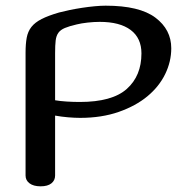

<svg xmlns="http://www.w3.org/2000/svg" viewBox="-20 -646 663 676"><path d="M174 -28Q174 -11 161 -0.5Q148 10 123 10Q98 10 84 -0.5Q70 -11 70 -28V-461Q70 -491 74 -513Q78 -535 90.5 -551Q103 -567 126.5 -579Q150 -591 188 -602Q203 -606 224.5 -610.5Q246 -615 269 -618.5Q292 -622 313.5 -624Q335 -626 352 -626Q471 -626 527 -584Q583 -542 583 -476Q583 -429 561.5 -385Q540 -341 499 -307Q458 -273 398 -252Q338 -231 262 -231Q243 -231 219.5 -233Q196 -235 174 -239ZM174 -293Q191 -290 214.5 -288.5Q238 -287 261 -287Q375 -287 426.5 -333Q478 -379 478 -458Q478 -512 440 -540.5Q402 -569 331 -569Q311 -569 288.5 -566.5Q266 -564 250 -560Q224 -554 208.5 -547.5Q193 -541 185.5 -530.5Q178 -520 176 -503.5Q174 -487 174 -459Z"/></svg>

Font: Sofadi One
Style: Regular
Weight: 400
Designer: Botjo Nikoltchev
Foundry: Botjo Nikoltchev
Version: Version 1.002